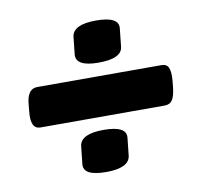

<svg xmlns="http://www.w3.org/2000/svg" viewBox="-60 -538 641 604"><g transform="rotate(-10 260.0 -235.5)"><path d="M269 -341Q196 -341 199 -379L205 -435Q210 -473 283 -473Q358 -473 353 -435L347 -379Q344 -341 269 -341ZM53 -172Q21 -172 27 -228L29 -249Q33 -299 65 -299H462Q479 -299 484.5 -286Q490 -273 488 -247L486 -226Q483 -197 475 -184.5Q467 -172 450 -172ZM233 2Q158 2 163 -36L169 -92Q174 -130 247 -130Q322 -130 317 -92L311 -36Q306 2 233 2Z"/></g></svg>

Font: Asap Condensed Condensed Black
Style: Italic
Weight: 900
Width: 3
Italic angle: -6°
Designer: Pablo Cosgaya
Foundry: Omnibus-Type
Version: Version 3.001; ttfautohint (v1.8.4.7-5d5b)